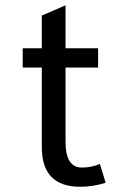

<svg xmlns="http://www.w3.org/2000/svg" viewBox="-20 -696 450 731"><path d="M285.6 15.1Q139.2 15.1 139.2 -135.3V-439H66.4V-512.2H139.2V-636.7L229.5 -675.8V-512.2H353.5V-439H229.5V-156.2Q229.5 -58.1 291.5 -58.1Q328.6 -58.1 360.4 -71.8L382.3 0Q333.5 15.1 285.6 15.1Z"/></svg>

Font: Cadman
Style: Regular
Weight: 400
Designer: Paul James MIller
Foundry: High-Logic / Made with FontCreator
Version: Version 2.114;March 28, 2021;FontCreator 13.0.0.2683 64-bit